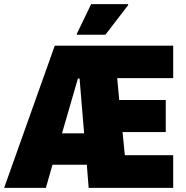

<svg xmlns="http://www.w3.org/2000/svg" viewBox="-41 -909 899 929"><path d="M-21 0 224 -688H797V-531H526L536 -425H761V-270H552L563 -158H797V0H388L379 -112H213L181 0ZM259 -264H366L344 -529H336ZM331 -741V-746L400 -889H579V-884L469 -741Z"/></svg>

Font: Saira SemiCondensed Black
Style: Regular
Weight: 900
Width: 4
Designer: Hector Gatti with collaboration of the Omnibus-Type team
Foundry: Omnibus-Type
Version: Version 1.101